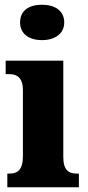

<svg xmlns="http://www.w3.org/2000/svg" viewBox="-20 -793 372 813"><path d="M158 -623C209 -623 252 -648 252 -698C252 -750 209 -773 158 -773C105 -773 65 -750 65 -698C65 -648 105 -623 158 -623ZM11 0H314V-58H304C271 -58 248 -73 248 -128V-536H4V-479H21C52 -479 77 -463 77 -412V-131C77 -74 54 -58 21 -58H11Z"/></svg>

Font: Noto Serif Khmer Condensed Black
Style: Regular
Weight: 900
Width: 3
Designer: Danh Hong and the Monotype Design Team
Foundry: Monotype Imaging Inc.
Version: Version 2.004